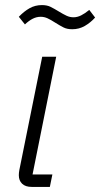

<svg xmlns="http://www.w3.org/2000/svg" viewBox="-20 -735 394 755"><path d="M176 0H105Q80 0 67 -12.5Q54 -25 54 -46Q54 -51 54.5 -55.5Q55 -60 56 -66L146 -512H201L108 -49H186ZM264 -620Q244 -620 230 -627Q216 -634 197 -646Q180 -657 167 -663Q154 -669 140 -669Q124 -669 109 -661.5Q94 -654 78 -639L54 -669Q74 -690 96 -702.5Q118 -715 145 -715Q165 -715 179 -708Q193 -701 211 -690Q229 -679 242 -673Q255 -667 269 -667Q284 -667 299 -674.5Q314 -682 331 -696L354 -666Q336 -646 313.5 -633Q291 -620 264 -620Z"/></svg>

Font: IBM Plex Sans Light
Style: Italic
Weight: 300
Italic angle: -11.31°
Designer: Mike Abbink, Paul van der Laan, Pieter van Rosmalen
Foundry: Bold Monday
Version: Version 3.201